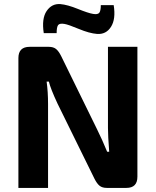

<svg xmlns="http://www.w3.org/2000/svg" viewBox="-20 -919 762 939"><path d="M257 -757H194Q183 -828 208 -865Q233 -902 275 -899Q310 -896 360.5 -875.5Q411 -855 435 -851Q458 -847 465.5 -856.5Q473 -866 473 -894H536Q547 -826 523 -788Q499 -750 455 -753Q417 -756 365.5 -777.5Q314 -799 295 -802Q271 -806 264 -796Q257 -786 257 -757ZM652 -690V-55Q652 0 598 0H503Q480 0 467 -10.5Q454 -21 442 -45L261 -413Q227 -486 219 -520H208Q215 -470 215 -410V0H70V-635Q70 -690 125 -690H218Q241 -690 254 -679.5Q267 -669 279 -645L454 -288Q479 -238 504 -177H514Q508 -255 508 -293V-690Z"/></svg>

Font: Exo 2.0
Style: Bold
Weight: 700
Designer: Natanael Gama
Version: Version 1.001;PS 001.001;hotconv 1.0.70;makeotf.lib2.5.58329